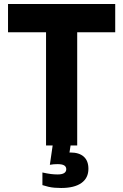

<svg xmlns="http://www.w3.org/2000/svg" viewBox="-20 -725 614 957"><path d="M209.5 0V-665.8H364.8V0ZM20 -564.3V-705H554.3V-564.3ZM284.8 212Q268.1 212 252 210.7Q235.9 209.4 221.1 205.9Q206.3 202.4 191.4 197.7V134.7Q215.8 140.1 233 142.3Q250.1 144.5 267.5 144.5Q288.6 144.5 299.5 137.8Q310.3 131.1 310.3 118.5Q310.3 105.8 299.9 99.4Q289.5 93.1 267.1 93.1Q257.1 93.1 247.8 93.8Q238.5 94.4 228.5 96.4L246 -24.3H335.5L322.5 60.1L297.1 40.8Q305.4 37.8 314 36.5Q322.7 35.1 330.9 35.1Q374.4 35.1 397.5 55.8Q420.7 76.6 420.7 116.2Q420.7 162.4 385.7 187.2Q350.7 212 284.8 212Z"/></svg>

Font: TikTok Sans Light
Style: Regular
Weight: 300
Version: Version 4.000